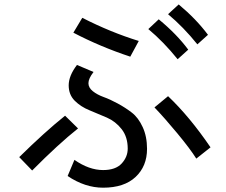

<svg xmlns="http://www.w3.org/2000/svg" viewBox="-20 -829 1040 883"><path d="M317.4 -678.7 358.4 -747.1Q488.3 -680.7 618.2 -640.6L579.1 -568.4Q440.4 -614.3 317.4 -678.7ZM291 -19.5 322.3 -93.8Q389.6 -46.9 454.1 -46.9Q511.7 -46.9 539.6 -77.1Q567.4 -107.4 567.4 -145.5Q567.4 -199.2 539.6 -234.9Q511.7 -270.5 471.7 -288.1Q431.6 -305.7 391.6 -321.8Q351.6 -337.9 323.7 -365.7Q295.9 -393.6 295.9 -436.5Q295.9 -480.5 334 -530.3L410.2 -498Q386.7 -467.8 386.7 -446.3Q386.7 -425.8 406.7 -409.7Q426.8 -393.6 456.5 -382.8Q486.3 -372.1 521.5 -353Q556.6 -334 586.4 -311Q616.2 -288.1 636.2 -244.6Q656.2 -201.2 656.2 -144.5Q656.2 -64.5 603.5 -15.1Q550.8 34.2 454.1 34.2Q371.1 34.2 291 -19.5ZM68.4 -106.4Q185.5 -221.7 279.3 -296.9L338.9 -238.3Q249 -167 127.9 -44.9ZM690.4 -335 752.9 -386.7Q851.6 -293 948.2 -151.4L882.8 -99.6Q854.5 -144.5 795.9 -215.3Q737.3 -286.1 690.4 -335ZM752.9 -763.7 801.8 -808.6Q881.8 -742.2 936.5 -668.9L887.7 -625Q823.2 -705.1 752.9 -763.7ZM662.1 -695.3 710 -740.2Q793 -671.9 845.7 -600.6L796.9 -556.6Q732.4 -636.7 662.1 -695.3Z"/></svg>

Font: Gothic A1 Medium
Style: Regular
Weight: 500
Designer: HanYang I&C Co.,Ltd.
Foundry: HanYang I&C Co.,Ltd.
Version: Version 2.50